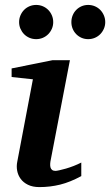

<svg xmlns="http://www.w3.org/2000/svg" viewBox="-20 -743 445 775"><path d="M308.1 -32.2Q263.2 -7.8 222.7 2.2Q182.1 12.2 139.2 12.2Q111.8 12.2 93 2.9Q74.2 -6.3 63.5 -21Q52.7 -35.6 49.3 -54Q45.9 -72.3 49.8 -90.8L112.8 -422.9L26.9 -432.1V-466.8L191.9 -500H262.2L185.1 -99.1Q183.1 -90.3 182.6 -82Q182.1 -73.7 183.8 -67.4Q185.5 -61 190.4 -57.1Q195.3 -53.2 204.1 -53.2Q208 -53.2 219.5 -55.7Q231 -58.1 246.1 -62.5Q261.2 -66.9 277.6 -73.2Q293.9 -79.6 308.1 -86.9ZM194.8 -653.8Q194.8 -639.6 189.5 -627.2Q184.1 -614.7 174.8 -605.2Q165.5 -595.7 152.8 -590.3Q140.1 -585 126 -585Q111.8 -585 99.1 -590.3Q86.4 -595.7 77.1 -605.2Q67.9 -614.7 62.5 -627.2Q57.1 -639.6 57.1 -653.8Q57.1 -668 62.5 -680.7Q67.9 -693.4 77.1 -702.9Q86.4 -712.4 99.1 -717.8Q111.8 -723.1 126 -723.1Q140.1 -723.1 152.8 -717.8Q165.5 -712.4 174.8 -702.9Q184.1 -693.4 189.5 -680.7Q194.8 -668 194.8 -653.8ZM404.8 -653.8Q404.8 -639.6 399.4 -627.2Q394 -614.7 384.8 -605.2Q375.5 -595.7 362.8 -590.3Q350.1 -585 335.9 -585Q321.8 -585 309.3 -590.3Q296.9 -595.7 287.6 -605.2Q278.3 -614.7 273.2 -627.2Q268.1 -639.6 268.1 -653.8Q268.1 -668 273.2 -680.7Q278.3 -693.4 287.6 -702.9Q296.9 -712.4 309.3 -717.8Q321.8 -723.1 335.9 -723.1Q350.1 -723.1 362.8 -717.8Q375.5 -712.4 384.8 -702.9Q394 -693.4 399.4 -680.7Q404.8 -668 404.8 -653.8Z"/></svg>

Font: Charis SIL Cyr
Style: Bold Italic
Weight: 700
Italic angle: -11°
Foundry: SIL International
Version: Version 5.000